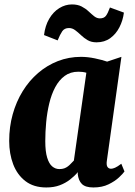

<svg xmlns="http://www.w3.org/2000/svg" viewBox="-20 -816 594 846"><path d="M451 -109Q448 -89.5 453.2 -81Q458.5 -72.5 469.5 -72.5Q476.5 -72.5 487 -77Q497.5 -81.5 514.5 -94.5L528.5 -60.5Q522.5 -51.5 504.5 -34.5Q486.5 -17.5 458.2 -3.8Q430 10 391.5 10Q356.5 10 341 -5.2Q325.5 -20.5 322.5 -49.5L323.5 -57.5Q308.5 -40.5 288.8 -25Q269 -9.5 243.5 0.2Q218 10 184 10Q128.5 10 92.2 -17.8Q56 -45.5 38.2 -92Q20.5 -138.5 20.5 -195Q20.5 -257 36 -312.5Q51.5 -368 80 -414.2Q108.5 -460.5 147.8 -494.2Q187 -528 235 -546.8Q283 -565.5 337 -565.5Q366 -565.5 398.2 -558.8Q430.5 -552 452 -544.5L515 -565.5ZM360.5 -495.5Q352 -498 343.2 -499Q334.5 -500 325.5 -500Q290 -500 265 -481.5Q240 -463 223.2 -431.5Q206.5 -400 197 -360.2Q187.5 -320.5 183.5 -277.5Q179.5 -234.5 179.5 -194Q179.5 -148.5 187.8 -121.5Q196 -94.5 210 -82.8Q224 -71 241.5 -71Q254.5 -71 263.2 -74.2Q272 -77.5 279 -82.8Q286 -88 292.2 -94.8Q298.5 -101.5 305.5 -108.5ZM174 -661.5Q179 -703 196.8 -733.2Q214.5 -763.5 241 -780Q267.5 -796.5 297 -796.5Q322 -796.5 339.5 -787.5Q357 -778.5 370.2 -766Q383.5 -753.5 395.2 -744.2Q407 -735 420 -735Q438 -735 446.5 -746Q455 -757 464.5 -783L526 -760.5Q521.5 -725.5 506.2 -695.8Q491 -666 465.8 -647.8Q440.5 -629.5 405.5 -629.5Q382.5 -629.5 366.2 -639Q350 -648.5 337 -661Q324 -673.5 311.2 -683Q298.5 -692.5 284 -692.5Q264 -692.5 254.2 -678.2Q244.5 -664 234 -638Z"/></svg>

Font: Merriweather 24pt SemiCondensed Black
Style: Italic
Weight: 900
Width: 4
Italic angle: -7.8°
Designer: Eben Sorkin
Foundry: Eben Sorkin
Version: Version 2.101